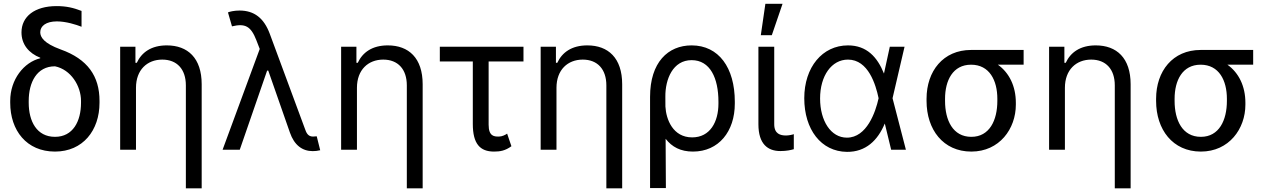

<svg xmlns="http://www.w3.org/2000/svg" viewBox="-20 -793 6716 1017"><path d="M93.8 -621.4C93.8 -558.2 132.1 -511.4 193.2 -487.2V-484.4C106.5 -463.1 34.1 -372.2 34.1 -258.5V-248.6C34.1 -102.3 120.7 9.9 271.3 9.9C419 9.9 507.1 -102.3 507.1 -248.6V-258.5C507.1 -389.2 444.6 -480.1 301.1 -531.2C211.6 -563.9 193.2 -596.6 193.2 -622.2C193.2 -655.5 224.4 -679.7 281.2 -679.7C329.5 -679.7 383.5 -662.6 411.9 -651.3V-735.1C367.9 -752.1 331 -760.7 279.8 -760.7C163.4 -760.7 93.8 -705.3 93.8 -621.4ZM132.1 -248.6V-258.5C132.1 -356.5 174.7 -441.8 271.3 -441.8C355.1 -424.7 409.1 -338.1 409.1 -258.5V-248.6C409.1 -150.6 366.5 -68.2 271.3 -68.2C174.7 -68.2 132.1 -150.6 132.1 -248.6Z M700.3 -328.1C700.3 -423.3 759.9 -477.3 839.5 -477.3C917.6 -477.3 964.5 -426.1 964.5 -340.9V204.5H1048.3V-346.6C1048.3 -485.8 974.4 -552.6 863.6 -552.6C781.2 -552.6 730.1 -515.6 704.5 -460.2H697.4V-545.5H616.5V0H700.3Z M1636.4 7.5C1648.8 7.8 1662.3 6 1676.1 2.8L1657.7 -71C1653.4 -71 1643.5 -69.6 1637.8 -69.6C1609.4 -69.6 1601.9 -92.3 1595.2 -110.8L1409.1 -613.6C1378.2 -697.1 1326.7 -737.2 1248.6 -737.2C1220.2 -737.2 1196 -731.2 1187.5 -727.3L1208.8 -653.4C1278.4 -670.1 1308.9 -654.8 1338.1 -579.5L1355.8 -533.7L1159.1 0H1250L1394.9 -419H1400.9L1515.6 -90.9C1538.7 -24.1 1581.3 7.5 1636.4 7.5Z M1870.7 -328.1C1870.7 -423.3 1930.4 -477.3 2009.9 -477.3C2088.1 -477.3 2134.9 -426.1 2134.9 -340.9V204.5H2218.8V-346.6C2218.8 -485.8 2144.9 -552.6 2034.1 -552.6C1951.7 -552.6 1900.6 -515.6 1875 -460.2H1867.9V-545.5H1786.9V0H1870.7Z M2752.8 -545.5H2309.7V-467.3H2484.4V-136.4C2484.4 -31.2 2522.7 9.9 2596.6 9.9C2627.8 9.9 2656.2 5.7 2688.9 -18.5L2666.2 -85.2C2656.2 -78.1 2639.2 -69.6 2622.2 -69.6C2599.4 -69.6 2568.2 -69.6 2568.2 -132.1V-467.3H2752.8Z M2927.6 -328.1C2927.6 -423.3 2987.2 -477.3 3066.8 -477.3C3144.9 -477.3 3191.8 -426.1 3191.8 -340.9V204.5H3275.6V-346.6C3275.6 -485.8 3201.7 -552.6 3090.9 -552.6C3008.5 -552.6 2957.4 -515.6 2931.8 -460.2H2924.7V-545.5H2843.8V0H2927.6Z M3423.3 -279.8V203.1H3507.1L3505.7 -57.9C3539.4 -14.6 3584.9 9.9 3650.6 9.9C3786.9 9.9 3872.2 -96.6 3872.2 -244.3V-254.3C3872.2 -434.7 3786.9 -552.6 3643.5 -552.6C3518.5 -552.6 3423.3 -463.1 3423.3 -279.8ZM3504.3 -281.2C3503.6 -373.6 3544 -474.4 3643.5 -474.4C3741.5 -474.4 3785.5 -379.3 3785.5 -254.3V-244.3C3785.5 -147.7 3741.5 -65.3 3646.3 -65.3C3544.4 -65.3 3508.2 -160.5 3504.6 -228.7Z M3997.2 -545.5V-134.9C3997.2 -29.8 4046.9 7.1 4113.6 7.1C4147.7 7.1 4170.5 1.4 4184.7 -2.8V-82.4C4177.6 -79.5 4157.7 -75.3 4143.5 -75.3C4113.6 -75.3 4081 -83.8 4081 -134.9V-545.5ZM4009.9 -606.5H4068.2L4125 -772.7H4034.1Z M4465.9 11.4C4566.4 12.4 4629.3 -49.7 4666.2 -137.8H4666.9L4700.3 0H4778.4L4707.7 -272.7L4771.3 -545.5H4693.2L4662.3 -403.4C4627.1 -490.8 4571 -552.6 4471.6 -552.6C4335.9 -552.6 4240.1 -436.8 4240.1 -272.7C4240.1 -107.2 4329.2 9.9 4465.9 11.4ZM4323.9 -271.3C4323.9 -392 4384.9 -477.3 4471.6 -477.3C4579.9 -477.3 4619 -343 4633.5 -274.1L4633.9 -272.7L4633.5 -271.3C4617.9 -199.9 4571.4 -63.9 4465.9 -63.9C4380.7 -63.9 4323.9 -153.1 4323.9 -271.3Z M4887.8 -269.9V-258.5C4887.8 -106.5 4975.9 9.9 5125 9.9C5274.1 9.9 5360.8 -110.8 5360.8 -238.6V-248.6C5360.8 -336.6 5325.6 -407.7 5265.6 -450.3H5402V-528.4H5123.6C4975.9 -528.4 4887.8 -416.2 4887.8 -269.9ZM4985.8 -258.5V-269.9C4985.8 -366.5 5027 -450.3 5123.6 -450.3C5221.6 -450.3 5262.8 -366.5 5262.8 -269.9V-258.5C5262.8 -156.2 5221.6 -68.2 5125 -68.2C5027 -68.2 4985.8 -156.2 4985.8 -258.5Z M5620.7 -328.1C5620.7 -423.3 5680.4 -477.3 5759.9 -477.3C5838.1 -477.3 5884.9 -426.1 5884.9 -340.9V204.5H5968.8V-346.6C5968.8 -485.8 5894.9 -552.6 5784.1 -552.6C5701.7 -552.6 5650.6 -515.6 5625 -460.2H5617.9V-545.5H5536.9V0H5620.7Z M6103.7 -269.9V-258.5C6103.7 -106.5 6191.8 9.9 6340.9 9.9C6490.1 9.9 6576.7 -110.8 6576.7 -238.6V-248.6C6576.7 -336.6 6541.5 -407.7 6481.5 -450.3H6617.9V-528.4H6339.5C6191.8 -528.4 6103.7 -416.2 6103.7 -269.9ZM6201.7 -258.5V-269.9C6201.7 -366.5 6242.9 -450.3 6339.5 -450.3C6437.5 -450.3 6478.7 -366.5 6478.7 -269.9V-258.5C6478.7 -156.2 6437.5 -68.2 6340.9 -68.2C6242.9 -68.2 6201.7 -156.2 6201.7 -258.5Z"/></svg>

Font: Magic Ui Pro
Style: Regular
Weight: 400
Designer: Stefan Endress, Andreas Faust
Version: Version 1.000;FEAKit 1.0